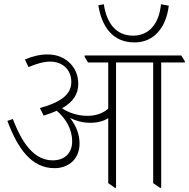

<svg xmlns="http://www.w3.org/2000/svg" viewBox="-20 -885 896 910"><path d="M618 -684C709 -684 767 -753 780 -858L743 -865C734 -773 687 -716 611 -716C531 -716 486 -773 472 -865L446 -860C463 -756 515 -684 618 -684ZM238 -88C309 -88 357 -135 357 -204C357 -248 342 -287 312 -326C340 -312 373 -303 407 -303C442 -303 471 -311 493 -325V-17L524 5H530V-589H706V-17L738 5H744V-589H856V-595L839 -622H381V-616L397 -589H493V-370C467 -347 433 -336 394 -336C350 -336 306 -350 274 -372C328 -402 351 -441 351 -487C351 -523 339 -557 316 -581C289 -611 250 -627 206 -627C170 -627 135 -619 98 -603L115 -567C153 -583 187 -593 218 -593C276 -593 318 -555 318 -497C318 -440 274 -402 169 -373L187 -337C210 -344 231 -352 249 -360C289 -326 322 -276 322 -215C322 -161 288 -125 230 -125C144 -125 86 -202 41 -321L15 -312C64 -181 129 -88 238 -88Z"/></svg>

Font: Noto Serif Devanagari SemiCondensed ExtraLight
Style: Regular
Weight: 200
Width: 4
Designer: Universal Thirst, Indian Type Foundry and the Monotype Design Team
Foundry: Monotype Imaging Inc.
Version: Version 2.004